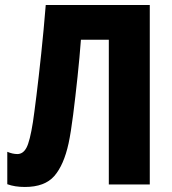

<svg xmlns="http://www.w3.org/2000/svg" viewBox="-20 -734 683 764"><path d="M576 0V-714H162Q154 -615 144 -520.5Q134 -426 125 -353.5Q116 -281 111 -248Q99 -172 85.5 -146.5Q72 -121 49 -121Q30 -121 9 -130V-1Q39 10 79 10Q158 10 196 -33.5Q234 -77 253 -164Q262 -206 271 -277Q280 -348 288.5 -428Q297 -508 302 -576H413V0Z"/></svg>

Font: Noto Sans Display SemiCondensed Extra
Style: Regular
Weight: 800
Width: 4
Designer: Monotype Design Team
Foundry: Monotype Imaging Inc.
Version: Version 1.900